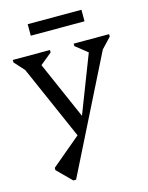

<svg xmlns="http://www.w3.org/2000/svg" viewBox="-132 -731 819 1063"><g transform="rotate(-15 278.0 -199.5)"><path d="M258 56 35 -452H68V-393L2 -466V-480H215V-466L144 -408H134V-443L310 -41H276L435 -452V-408H424L351 -466V-480H554V-466L488 -396V-452H521L169 251H153L72 170V157L259 0ZM133 -584V-650H441V-584Z"/></g></svg>

Font: Platypi Light
Style: Regular
Weight: 300
Designer: David Sargent
Foundry: Bolt Cutter Type
Version: Version 1.200